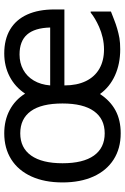

<svg xmlns="http://www.w3.org/2000/svg" viewBox="146 -748 616 949"><g transform="rotate(-90 454.5 -273.0)"><path d="M796.9 -91.8Q840.3 -111.3 867.2 -133.3H872.6V-33.2L832.5 -17.6Q788.6 0 741.2 8.8Q717.8 12.7 686 12.7Q613.8 12.7 556.6 -13.2Q499.5 -39.1 464.8 -87.4Q431.6 -36.6 383.8 -10.7Q335.9 15.1 270.5 15.1Q195.8 15.1 141.1 -19.8Q86.4 -54.7 57.1 -119.4Q27.8 -184.1 27.8 -272.5Q27.8 -361.8 57.6 -426.8Q87.4 -491.7 142.1 -526.1Q196.8 -560.5 270.5 -560.5Q334.5 -560.5 385 -533.9Q435.5 -507.3 466.8 -457.5Q499.5 -506.8 551 -533.7Q602.5 -560.5 665.5 -560.5Q734.9 -560.5 783.7 -531.5Q832.5 -502.4 857.7 -446.8Q882.8 -391.1 882.8 -313V-263.2H507.3Q507.3 -201.2 528.6 -157.2Q549.8 -113.3 589.8 -90.3Q629.9 -67.4 685.1 -67.4Q714.4 -67.4 743.2 -74Q772 -80.6 796.9 -91.8ZM793.5 -333.5Q791.5 -410.2 758.8 -447.5Q726.1 -484.9 660.2 -484.9Q618.2 -484.9 585 -466.8Q551.8 -448.7 531.5 -414.6Q511.2 -380.4 507.3 -333.5ZM270.5 -481.4Q198.7 -481.4 160.6 -427.5Q122.6 -373.5 122.6 -272.5Q122.6 -170.4 160.6 -117.2Q198.7 -64 270.5 -64Q341.8 -64 379.9 -116.9Q418 -169.9 418 -272.5Q418 -377 380.1 -429.2Q342.3 -481.4 270.5 -481.4Z"/></g></svg>

Font: SG Kara Bold
Style: Regular
Weight: 400
Designer: Damoon Khanjanzadeh
Version: Version 1.000